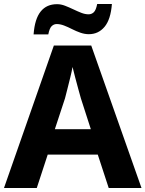

<svg xmlns="http://www.w3.org/2000/svg" viewBox="-20 -946 732 966"><path d="M527 0 472 -168H220L165 0H0L251 -717H439L692 0ZM387 -451Q383 -466 374.5 -496Q366 -526 358 -557.5Q350 -589 345 -609Q341 -586 333.5 -556Q326 -526 319 -498Q312 -470 307 -451L256 -296H437ZM149 -773Q152 -813 161 -841.5Q170 -870 185 -888.5Q200 -907 220.5 -916Q241 -925 267 -925Q287 -925 307.5 -917Q328 -909 349 -899Q370 -889 389 -881.5Q408 -874 426 -874Q441 -874 452 -884.5Q463 -895 469 -926H543Q537 -848 506 -811Q475 -774 427 -774Q406 -774 384.5 -781.5Q363 -789 342.5 -799.5Q322 -810 302.5 -817.5Q283 -825 265 -825Q251 -825 240 -814.5Q229 -804 223 -773Z"/></svg>

Font: Noto Sans Lao UI
Style: Regular
Weight: 400
Designer: Monotype Design Team
Foundry: Monotype Imaging Inc.
Version: Version 2.000